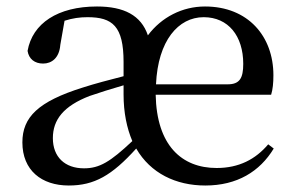

<svg xmlns="http://www.w3.org/2000/svg" viewBox="-20 -557 905 592"><path d="M613 15C711 15 781 -28 824 -99L807 -112C768 -66 717 -39 648 -39C540 -39 463 -109 460 -265H816C821 -281 823 -301 823 -325C823 -445 745 -537 612 -537C542 -537 478 -504 436 -448C415 -510 362 -537 279 -537C158 -537 80 -485 65 -400C69 -375 87 -361 113 -361C139 -361 163 -378 166 -419L179 -493C204 -501 226 -504 250 -504C327 -504 361 -476 361 -366V-322C318 -311 272 -299 235 -287C98 -244 49 -196 49 -118C49 -32 108 15 192 15C271 15 325 -16 400 -99C444 -23 522 15 613 15ZM461 -297C467 -432 530 -504 608 -504C684 -504 730 -446 730 -360C730 -316 719 -297 682 -297ZM388 -122C320 -58 287 -38 239 -38C180 -38 143 -73 143 -131C143 -188 176 -230 256 -261C285 -271 323 -283 361 -294V-266C361 -210 371 -162 388 -122Z"/></svg>

Font: Source Han Serif SC Medium
Style: Regular
Weight: 500
Designer: Ryoko NISHIZUKA 西塚涼子 (kana & ideographs); Frank Grießhammer (Latin, Greek & Cyrillic); Wenlong ZHANG 张文龙 (bopomofo); San
Foundry: Adobe
Version: Version 2.003;hotconv 1.1.1;makeotfexe 2.6.0